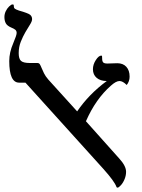

<svg xmlns="http://www.w3.org/2000/svg" viewBox="-26 -841 646 874"><path d="M61 -464.8Q16.1 -464.8 16.1 -563Q16.1 -602.5 34.2 -644Q49.8 -680.7 49.8 -690.9Q49.8 -700.2 43.9 -705.3Q38.1 -710.4 26.9 -714.8Q6.8 -723.1 0.5 -734.9Q-5.9 -746.6 -5.9 -763.2Q-5.9 -776.9 0 -789.6Q5.9 -802.2 15.4 -811.5Q24.9 -820.8 30.8 -820.8Q35.6 -820.8 36.4 -818.6Q37.1 -816.4 37.1 -811Q37.1 -805.2 41 -801.8Q44.9 -798.3 60.1 -793Q102.1 -781.2 111.1 -773.7Q120.1 -766.1 120.1 -753.9Q120.1 -744.1 110.6 -729.2Q101.1 -714.4 89.6 -694.6Q78.1 -674.8 68.6 -650.9Q59.1 -627 59.1 -599.1Q59.1 -573.2 69.8 -563.7Q80.6 -554.2 109.9 -554.2H144Q151.9 -554.2 155.5 -548.1Q159.2 -542 163.3 -531.7Q167.5 -521.5 174.1 -507.8Q180.7 -494.1 193.8 -479L325.2 -334Q378.4 -412.1 460 -472.2Q431.2 -472.2 414.1 -486.6Q397 -501 397 -525.9Q397 -547.4 410.2 -567.6Q423.3 -587.9 435.1 -587.9Q438 -587.9 438.5 -585.2Q439 -582.5 439 -574.2Q439 -562 443.8 -556.9Q448.7 -551.8 462.9 -551.8L507.8 -553.2Q534.2 -553.2 549.1 -536.9Q564 -520.5 564 -492.2Q564 -470.7 550.8 -454.1Q532.7 -472.2 518.1 -472.2Q502.4 -472.2 479 -451.2Q409.7 -390.6 365.2 -289.1L517.1 -119.1Q547.9 -85.4 547.9 -59.1Q547.9 -42.5 541.5 -26.4Q535.2 -10.3 524.9 1.5Q514.6 13.2 508.8 13.2Q504.9 13.2 503.9 9.3Q495.1 -15.6 444.8 -71.8L89.8 -464.8Z"/></svg>

Font: Liberation Serif
Style: Regular
Weight: 400
Designer: Steve Matteson
Foundry: Ascender Corporation
Version: Version 2.1.5